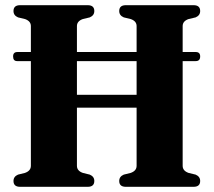

<svg xmlns="http://www.w3.org/2000/svg" viewBox="-20 -720 823 740"><path d="M276.5 -81Q276.5 -61.5 299.5 -53.5L326 -47Q343.5 -39.5 343.5 -22.5Q343.5 0 318 0H57.5Q32 0 32 -22.5Q32 -39.5 49.5 -47L76 -53.5Q99 -61.5 99 -81V-484.5H46Q30.5 -484.5 30.5 -502.5Q30.5 -519.5 47 -519.5H99V-619.5Q99 -638.5 76.5 -646.5L49.5 -653Q32 -660.5 32 -677.5Q32 -700 57.5 -700H318Q343.5 -700 343.5 -677.5Q343.5 -660.5 326 -653L299 -646.5Q276.5 -638.5 276.5 -619.5V-519.5H506.5V-619.5Q506.5 -638.5 484 -646.5L457 -653Q439.5 -660.5 439.5 -677.5Q439.5 -700 465 -700H726Q751.5 -700 751.5 -677.5Q751.5 -660.5 734 -653L706.5 -646.5Q684 -638.5 684 -619.5V-519.5H734.5Q751.5 -519.5 751.5 -502.5Q751.5 -484.5 734.5 -484.5H684V-81Q684 -61.5 707 -53.5L734 -47Q751.5 -39.5 751.5 -22.5Q751.5 0 726 0H465Q439.5 0 439.5 -22.5Q439.5 -39.5 457 -47L483.5 -53.5Q506.5 -61.5 506.5 -81V-305H276.5ZM276.5 -354.5H506.5V-484.5H276.5Z"/></svg>

Font: Fraunces 144pt S050
Style: Bold
Weight: 700
Version: Version 1.000; ttfautohint (v1.8.3)